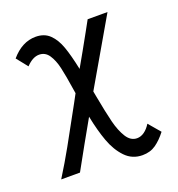

<svg xmlns="http://www.w3.org/2000/svg" viewBox="-130 -663 859 927"><g transform="rotate(-20 300.0 -199.0)"><path d="M266 -105.5Q201 8.5 132.5 133H36Q79.5 63.5 117 -3.8Q154.5 -71 219.5 -190L243.5 -234.5L240.5 -253Q229 -329.5 219.2 -372Q209.5 -414.5 191 -442Q172.5 -469.5 141 -469.5Q108 -469.5 74.5 -434L29 -491Q85 -556.5 155 -556.5Q199 -556.5 226.5 -530Q254 -503.5 270.2 -458Q286.5 -412.5 302 -338Q342.5 -408.5 390 -494.5Q400 -513.5 420.5 -550H522.5L433.5 -396.5L327 -213L331.5 -188.5Q348.5 -97.5 361.2 -46.8Q374 4 395.2 37.8Q416.5 71.5 449 71.5Q468.5 71.5 486.5 58.8Q504.5 46 519 22.5L570 82.5Q543.5 117 514.8 137.2Q486 157.5 446 157.5Q393.5 157.5 358 120.5Q322.5 83.5 301.8 26.8Q281 -30 266 -105.5Z"/></g></svg>

Font: JuliaMono SemiBold
Style: Regular
Weight: 600
Monospace: yes
Designer: cormullion
Foundry: corm
Version: Version 0.055; ttfautohint (v1.8.4)